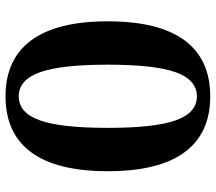

<svg xmlns="http://www.w3.org/2000/svg" viewBox="-62 -690 766 681"><g transform="rotate(-90 320.5 -349.0)"><path d="M585.9 -349.1Q585.9 -168.5 518.6 -77.1Q451.2 14.2 319.8 14.2Q188.5 14.2 121.3 -77.1Q54.2 -168.5 54.2 -349.1Q54.2 -529.8 121.3 -620.8Q188.5 -711.9 319.8 -711.9Q451.2 -711.9 518.6 -620.6Q585.9 -529.3 585.9 -349.1ZM234.6 -590.1Q208 -515.1 208 -349.1Q208 -183.1 234.6 -108.2Q261.2 -33.2 319.8 -33.2Q378.4 -33.2 405.3 -108.4Q432.1 -183.6 432.1 -349.1Q432.1 -514.6 405.3 -589.8Q378.4 -665 319.8 -665Q261.2 -665 234.6 -590.1Z"/></g></svg>

Font: Arima
Style: Bold
Weight: 700
Designer: Joana Correia and Natanael Gama
Foundry: NDISCOVER
Version: Version 1.100;Glyphs 3.1.2 (3151)